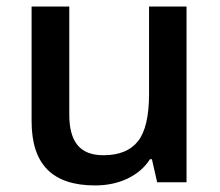

<svg xmlns="http://www.w3.org/2000/svg" viewBox="-20 -560 675 590"><path d="M462.9 0 446.8 -70.8H440.9Q417 -33.2 372.8 -11.7Q328.6 9.8 272 9.8Q173.8 9.8 125.5 -39.1Q77.1 -87.9 77.1 -187V-540H192.9V-207Q192.9 -145 218.3 -114Q243.7 -83 297.9 -83Q370.1 -83 404.1 -126.2Q438 -169.4 438 -271V-540H553.2V0Z"/></svg>

Font: f2_58959          
Style: Regular
Weight: 600
Foundry: Ascender Corporation
Version: Version 1.10